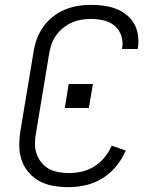

<svg xmlns="http://www.w3.org/2000/svg" viewBox="-20 -763 640 791"><path d="M264 8Q232 8 201.5 3Q171 -2 145 -15.5Q119 -29 99.5 -51Q80 -73 70 -101Q60 -129 59.5 -160Q59 -191 64 -223L118 -548Q122 -575 131.5 -601.5Q141 -628 157.5 -651.5Q174 -675 197 -693.5Q220 -712 246.5 -723Q273 -734 300 -738.5Q327 -743 354 -743Q381 -743 407 -739.5Q433 -736 457 -727Q481 -718 500.5 -702.5Q520 -687 532.5 -665.5Q545 -644 548.5 -618Q552 -592 548 -565Q548 -564 547.5 -563Q547 -562 547 -561H483Q483 -561 483 -562Q483 -563 483 -564Q488 -591 479.5 -616Q471 -641 452 -657Q433 -673 407 -679Q381 -685 354 -685Q334 -685 314 -681.5Q294 -678 275 -669.5Q256 -661 239 -647Q222 -633 210 -615.5Q198 -598 191.5 -578.5Q185 -559 182 -539L128 -213Q124 -191 124 -169.5Q124 -148 131 -128.5Q138 -109 151 -93Q164 -77 181.5 -67.5Q199 -58 220.5 -54Q242 -50 264 -50Q290 -50 317 -56Q344 -62 368 -77Q392 -92 410.5 -114.5Q429 -137 440 -163L498 -143Q484 -109 459.5 -79Q435 -49 403 -29Q371 -9 335 -0.5Q299 8 264 8ZM247 -318 263 -417H363L346 -318Z"/></svg>

Font: Iosevka SS04 Light Extended
Style: Italic
Weight: 300
Width: 7
Italic angle: -9°
Monospace: yes
Designer: Belleve Invis
Foundry: Belleve Invis
Version: Version 19.0.0; ttfautohint (v1.8.4)